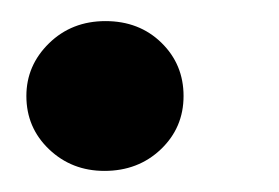

<svg xmlns="http://www.w3.org/2000/svg" viewBox="-20 -157 264 182"><path d="M79 5Q48 5 26.5 -15.5Q5 -36 5 -66Q5 -95 26.5 -116Q48 -137 80 -137Q112 -137 133 -116.5Q154 -96 154 -66Q154 -36 132.5 -15.5Q111 5 79 5Z"/></svg>

Font: DM Sans 36pt SemiBold
Style: Italic
Weight: 600
Italic angle: -10°
Designer: Colophon Foundry, Jonny Pinhorn
Foundry: Colophon Foundry
Version: Version 4.004;gftools[0.9.30]